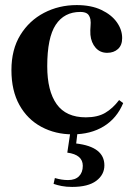

<svg xmlns="http://www.w3.org/2000/svg" viewBox="-20 -515 531 756"><path d="M266 14Q198 14 143 -15.5Q88 -45 56.5 -101.5Q25 -158 25 -239Q25 -320 60 -377Q95 -434 153.5 -464.5Q212 -495 282 -495Q339 -495 379 -476Q419 -457 440 -427.5Q461 -398 461 -365Q461 -337 444.5 -322Q428 -307 402 -307Q374 -307 356.5 -327Q339 -347 336 -378Q335 -398 336.5 -412Q338 -426 336 -439Q332 -456 322.5 -462Q313 -468 296 -468Q233 -468 199.5 -417.5Q166 -367 166 -254Q166 -157 203 -105Q240 -53 318 -53Q364 -53 394 -70.5Q424 -88 449 -121L465 -109Q440 -49 388.5 -17.5Q337 14 266 14ZM245 86 258 -1H286L280 50Q391 63 391 136Q391 173 359 197Q327 221 264 221Q241 221 223 217.5Q205 214 191 209L196 186Q210 190 222.5 192Q235 194 248 194Q276 194 291 179Q306 164 306 138Q306 94 245 86Z"/></svg>

Font: DM Serif Text
Style: Regular
Weight: 400
Designer: Colophon Foundry, Frank Grießhammer
Foundry: Colophon Foundry
Version: Version 5.200; ttfautohint (v1.8.3)